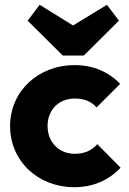

<svg xmlns="http://www.w3.org/2000/svg" viewBox="-20 -768 536 799"><path d="M289 11C367 11 431 -17 482 -70L385 -168C362 -142 332 -128 291 -128C226 -128 178 -175 178 -244C178 -312 226 -358 291 -358C330 -358 360 -346 382 -321L480 -419C431 -470 366 -497 291 -497C138 -497 22 -388 22 -243C22 -98 138 11 289 11ZM95 -682 241 -537H329L475 -682L425 -748L284 -662L145 -748Z"/></svg>

Font: MV Cash
Style: Bold
Weight: 700
Designer: Rodrigo Fuenzalida
Foundry: fragTYPE
Version: Version 1.100;Glyphs 3.1.2 (3151)